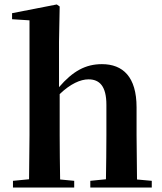

<svg xmlns="http://www.w3.org/2000/svg" viewBox="-20 -839 727 859"><path d="M452 0H659V-30L593 -36L591 -235V-359C591 -495 530 -552 436 -552C363 -552 306 -521 244 -449V-651L247 -810L234 -819L34 -780V-753L112 -748V-235L110 -37L38 -30V0H312V-30L249 -36C248 -93 247 -179 247 -235V-418C295 -464 340 -484 376 -484C425 -484 456 -454 456 -370V-235C456 -177 455 -93 454 -37L384 -30V0Z"/></svg>

Font: Source Han Serif CN
Style: Bold
Weight: 700
Designer: Ryoko NISHIZUKA 西塚涼子 (kana & ideographs); Frank Grießhammer (Latin, Greek & Cyrillic); Wenlong ZHANG 张文龙 (bopomofo); San
Foundry: Adobe
Version: Version 2.003;hotconv 1.1.1;makeotfexe 2.6.0